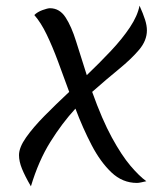

<svg xmlns="http://www.w3.org/2000/svg" viewBox="-20 -615 589 677"><path d="M463 30Q412 30 373 -7Q334 -44 303 -103.5Q272 -163 246 -232Q199 -181 157.5 -114.5Q116 -48 89 42Q68 6 57.5 -20Q47 -46 47 -68Q47 -95 72 -130.5Q97 -166 137 -206.5Q177 -247 224 -291Q204 -346 184.5 -398.5Q165 -451 144.5 -493.5Q124 -536 101 -562Q112 -573 130 -579.5Q148 -586 156 -586Q190 -586 211 -554Q232 -522 248.5 -468.5Q265 -415 286 -350Q331 -393 371 -435.5Q411 -478 438 -518.5Q465 -559 472 -595Q485 -566 491.5 -545.5Q498 -525 498 -508Q498 -472 470.5 -439.5Q443 -407 399.5 -371.5Q356 -336 305 -291Q340 -193 374.5 -130Q409 -67 440 -30.5Q471 6 496 24Q487 26 478 28Q469 30 463 30Z"/></svg>

Font: Merienda Light
Style: Regular
Weight: 300
Designer: Eduardo Rodriguez Tunni
Foundry: Eduardo Rodriguez Tunni
Version: Version 2.001; ttfautohint (v1.8.4.7-5d5b)